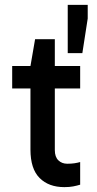

<svg xmlns="http://www.w3.org/2000/svg" viewBox="-20 -759 399 788"><path d="M244 9Q180 9 142.5 -28.5Q105 -66 105 -145V-482V-488L124 -598H205V-143Q205 -115 219.5 -101Q234 -87 256 -87Q273 -87 286 -89Q299 -91 309 -94V-1Q296 3 280.5 6Q265 9 244 9ZM30 -396V-488H309V-396ZM340 -739V-683L318 -541H258V-739Z"/></svg>

Font: Gabarito
Style: Regular
Weight: 400
Designer: Leandro Assis / Alvaro Franca / Felipe Casaprima
Foundry: Naipe Foundry
Version: Version 1.000